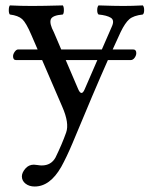

<svg xmlns="http://www.w3.org/2000/svg" viewBox="-20 -451 555 703"><path d="M204.1 160.2Q163.1 231.9 106.9 231.9Q86.9 231.9 73.5 221.4Q60.1 210.9 60.1 194.8Q60.1 181.6 72.5 166.7Q85 151.9 104 151.9Q108.9 151.9 117.4 153.3Q126 154.8 132.8 154.8Q167 154.8 183.1 126Q207 77.1 222.2 34.2Q234.4 0 208 -60.1L134.3 -231H39.1Q27.8 -231 27.8 -245.1Q27.8 -252.9 33.9 -261.5Q40 -270 46.9 -270H117.7L94.7 -323.2Q75.7 -367.7 61.3 -380.9Q46.9 -394 16.1 -397.9Q12.2 -401.9 12.2 -413.8Q12.2 -425.8 16.1 -431.2Q56.2 -429.2 97.2 -429.2Q136.2 -429.2 210 -431.2Q213.9 -426.3 213.9 -414.1Q213.9 -401.9 210 -397.9Q170.9 -395 165.8 -379.6Q160.6 -364.3 177.2 -333L204.1 -270H353L389.2 -353Q400.4 -377 385.7 -386Q371.1 -395 340.8 -397.9Q335.9 -401.9 335.9 -413.8Q335.9 -425.8 340.8 -431.2Q400.9 -429.2 431.9 -429.2Q462.9 -429.2 502.9 -431.2Q507.8 -426.3 507.8 -414.1Q507.8 -401.9 502.9 -397.9Q468.8 -394 453.4 -380.6Q438 -367.2 421.9 -334Q406.7 -300.8 392.6 -270H466.8Q479 -270 479 -256.8Q479 -248 472.9 -239.5Q466.8 -231 458 -231H375Q324.2 -116.7 245.1 74.2Q224.1 124 204.1 160.2ZM336.4 -231H220.7L266.1 -125Q278.3 -96.7 290 -124Z"/></svg>

Font: Linux Libertine O
Style: Regular
Weight: 400
Designer: Philipp H. Poll
Foundry: Philipp H. Poll
Version: Version 5.3.0